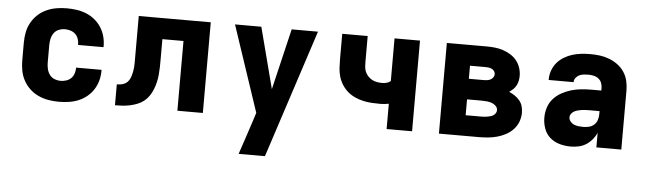

<svg xmlns="http://www.w3.org/2000/svg" viewBox="-47 -705 3694 1097"><g transform="rotate(5 1800.0 -156.5)"><path d="M297 8Q267 8 237.5 3Q208 -2 180.5 -14.5Q153 -27 131 -47.5Q109 -68 94.5 -94.5Q80 -121 74.5 -150.5Q69 -180 69 -210V-310Q69 -340 74.5 -369.5Q80 -399 94.5 -425.5Q109 -452 131 -472.5Q153 -493 180.5 -505.5Q208 -518 237.5 -523Q267 -528 297 -528Q325 -528 353.5 -524Q382 -520 408 -509.5Q434 -499 456.5 -481Q479 -463 494.5 -439Q510 -415 517.5 -387.5Q525 -360 525 -332V-325H379V-328Q379 -344 373.5 -360Q368 -376 356.5 -387Q345 -398 329 -403Q313 -408 297 -408Q279 -408 261.5 -401Q244 -394 233.5 -379Q223 -364 219 -346Q215 -328 215 -310V-210Q215 -192 219 -174Q223 -156 233.5 -141Q244 -126 261.5 -119Q279 -112 297 -112Q313 -112 329 -117Q345 -122 356.5 -133Q368 -144 373.5 -160Q379 -176 379 -192V-195H525V-188Q525 -160 517.5 -132.5Q510 -105 494.5 -81Q479 -57 456.5 -39Q434 -21 408 -10.5Q382 0 353.5 4Q325 8 297 8Z M619 0V-120Q632 -120 645 -122.5Q658 -125 669.5 -132Q681 -139 688 -150.5Q695 -162 699 -174.5Q703 -187 705.5 -200Q708 -213 709 -226Q710 -239 710 -252Q710 -265 710 -278V-520H1123V0H977V-400H856V-281Q856 -259 855.5 -237.5Q855 -216 853 -194.5Q851 -173 846 -152Q841 -131 833 -111Q825 -91 813 -73Q801 -55 784 -41.5Q767 -28 746.5 -20Q726 -12 705 -7.5Q684 -3 662.5 -1.5Q641 0 619 0Z M1347 215Q1363 168 1378.5 121.5Q1394 75 1409 29L1427 -27L1262 -520H1413L1504 -170L1587 -520H1738L1498 215Z M2177 0V-145Q2165 -143 2153 -141.5Q2141 -140 2129 -140Q2104 -140 2079 -141.5Q2054 -143 2029.5 -148.5Q2005 -154 1982 -164.5Q1959 -175 1940 -191.5Q1921 -208 1907.5 -229.5Q1894 -251 1887 -275Q1880 -299 1878.5 -324Q1877 -349 1877 -374V-520H2023V-374Q2023 -359 2024 -344Q2025 -329 2031 -315Q2037 -301 2047.5 -290Q2058 -279 2071 -272Q2084 -265 2099 -262.5Q2114 -260 2129 -260Q2142 -260 2154.5 -263.5Q2167 -267 2177 -275V-520H2323V0Z M2706 0H2477V-520H2706Q2729 -520 2753 -517.5Q2777 -515 2799.5 -507.5Q2822 -500 2842.5 -487.5Q2863 -475 2878 -456.5Q2893 -438 2900.5 -415Q2908 -392 2908 -368Q2908 -354 2905 -340Q2902 -326 2895.5 -313.5Q2889 -301 2878.5 -291Q2868 -281 2856 -273Q2874 -265 2889.5 -254.5Q2905 -244 2917 -229.5Q2929 -215 2934 -197Q2939 -179 2939 -160Q2939 -133 2929.5 -108Q2920 -83 2901.5 -63.5Q2883 -44 2859.5 -31.5Q2836 -19 2810.5 -12Q2785 -5 2758.5 -2.5Q2732 0 2706 0ZM2620 -327H2706Q2716 -327 2726 -328.5Q2736 -330 2744.5 -334.5Q2753 -339 2759 -347.5Q2765 -356 2765 -366Q2765 -376 2759 -384Q2753 -392 2744 -396Q2735 -400 2725 -401Q2715 -402 2706 -402H2620ZM2620 -118H2706Q2715 -118 2724.5 -118.5Q2734 -119 2743 -120.5Q2752 -122 2761 -124.5Q2770 -127 2778 -132Q2786 -137 2791 -145Q2796 -153 2796 -162Q2796 -176 2785.5 -186.5Q2775 -197 2761.5 -201.5Q2748 -206 2734 -207.5Q2720 -209 2706 -209H2620Z M3233 8Q3201 8 3170 -0.5Q3139 -9 3115 -29.5Q3091 -50 3080 -81Q3069 -112 3069 -143Q3069 -173 3078 -201.5Q3087 -230 3106.5 -252Q3126 -274 3152 -288.5Q3178 -303 3206 -311.5Q3234 -320 3263.5 -323Q3293 -326 3322 -326H3380V-339Q3380 -355 3374.5 -369.5Q3369 -384 3357 -393.5Q3345 -403 3329.5 -406.5Q3314 -410 3299 -410Q3286 -410 3272.5 -408.5Q3259 -407 3247 -401.5Q3235 -396 3226.5 -385Q3218 -374 3218 -361V-360H3075V-364Q3075 -390 3084 -415Q3093 -440 3109.5 -459.5Q3126 -479 3149 -493Q3172 -507 3196.5 -514.5Q3221 -522 3247 -525Q3273 -528 3299 -528Q3327 -528 3354.5 -524.5Q3382 -521 3408 -511Q3434 -501 3456.5 -484.5Q3479 -468 3494.5 -445Q3510 -422 3516.5 -394.5Q3523 -367 3523 -339V0H3380V-84Q3371 -63 3356 -45Q3341 -27 3321.5 -14.5Q3302 -2 3279 3Q3256 8 3233 8ZM3295 -110Q3312 -110 3328 -114Q3344 -118 3356.5 -129Q3369 -140 3374.5 -156Q3380 -172 3380 -189V-208H3322Q3311 -208 3300 -207.5Q3289 -207 3278 -205.5Q3267 -204 3256 -201Q3245 -198 3235.5 -193Q3226 -188 3219 -178.5Q3212 -169 3212 -158Q3212 -145 3221 -134Q3230 -123 3242.5 -118Q3255 -113 3268.5 -111.5Q3282 -110 3295 -110Z"/></g></svg>

Font: Iosevka Heavy Extended
Style: Regular
Weight: 900
Width: 7
Monospace: yes
Designer: Belleve Invis
Foundry: Belleve Invis
Version: Version 32.5.0; ttfautohint (v1.8.4)